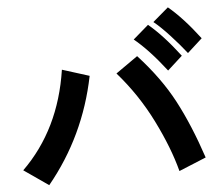

<svg xmlns="http://www.w3.org/2000/svg" viewBox="-56 -945 1113 968"><g transform="rotate(-5 500.0 -460.5)"><path d="M30.3 -126Q223.6 -315.4 268.6 -614.3L405.3 -571.3Q344.7 -271.5 154.3 -40ZM541 -571.3 652.3 -649.4Q764.6 -527.3 830.6 -402.3Q896.5 -277.3 952.1 -110.4L814.5 -53.7Q783.2 -173.8 713.4 -314Q643.6 -454.1 541 -571.3ZM749 -813.5 828.1 -880.9Q901.4 -820.3 984.4 -710.9L909.2 -642.6Q875 -686.5 829.1 -736.3Q783.2 -786.1 749 -813.5ZM642.6 -734.4 720.7 -801.8Q793.9 -741.2 877 -631.8L801.8 -563.5Q715.8 -674.8 642.6 -734.4Z"/></g></svg>

Font: Gothic A1 Black
Style: Regular
Weight: 900
Version: Version 2.50